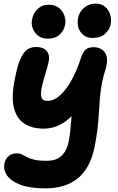

<svg xmlns="http://www.w3.org/2000/svg" viewBox="-20 -777 651 1058"><path d="M232 261Q145 261 92.5 241Q40 221 19 190Q-2 159 4 126Q10 98 27.5 83Q45 68 72 68Q89 68 100.5 74Q112 80 128 88.5Q144 97 169 103Q194 109 238 109Q273 109 297.5 96.5Q322 84 336.5 60.5Q351 37 358 5Q365 -32 368 -61.5Q371 -91 373 -119.5Q375 -148 378.5 -180Q382 -212 390 -252L441 -218Q411 -172 381 -142.5Q351 -113 323 -96.5Q295 -80 269.5 -74Q244 -68 223 -68Q156 -68 113 -96.5Q70 -125 56 -186Q42 -247 62 -343Q76 -417 93.5 -454.5Q111 -492 131.5 -505Q152 -518 178 -518Q209 -518 226 -506.5Q243 -495 248 -475.5Q253 -456 247 -432Q239 -398 227.5 -361.5Q216 -325 209.5 -293Q203 -261 208.5 -241Q214 -221 240 -221Q278 -221 313 -253.5Q348 -286 377 -340.5Q406 -395 426 -458Q436 -490 451.5 -503.5Q467 -517 496 -517Q516 -517 532 -509.5Q548 -502 558 -488Q568 -474 569.5 -452Q571 -430 563 -400Q547 -350 540 -309Q533 -268 530 -231Q527 -194 525 -156Q523 -118 518 -73Q513 -28 502 29Q489 94 464 138.5Q439 183 403 210Q367 237 324 249Q281 261 232 261ZM490 -568Q448 -568 424.5 -600Q401 -632 411 -681Q418 -714 445 -735.5Q472 -757 505 -757Q539 -757 559.5 -739.5Q580 -722 587.5 -695.5Q595 -669 590 -644Q585 -616 560.5 -592Q536 -568 490 -568ZM243 -564Q213 -564 192 -579Q171 -594 161 -619Q151 -644 157 -671Q164 -707 188.5 -729Q213 -751 247 -751Q284 -751 305.5 -733Q327 -715 335.5 -689Q344 -663 338 -637Q332 -609 309 -586.5Q286 -564 243 -564Z"/></svg>

Font: Shantell Sans
Style: Bold Italic
Weight: 700
Italic angle: -11°
Designer: Stephen Nixon, Anya Danilova, Shantell Martin
Foundry: Arrow Type
Version: Version 1.011;[c5ecc13dd]